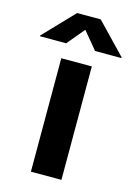

<svg xmlns="http://www.w3.org/2000/svg" viewBox="-178 -825 623 887"><g transform="rotate(15 134.0 -381.5)"><path d="M61 0V-542.5H207V0ZM64.9 -615.2H-60.5V-618.7L77.6 -763.2H190.4L329.1 -618.7V-615.2H203.1L134.3 -698.2Z"/></g></svg>

Font: Inter 16pt
Style: Bold
Weight: 700
Version: Version 4.001;git-66647c0bb